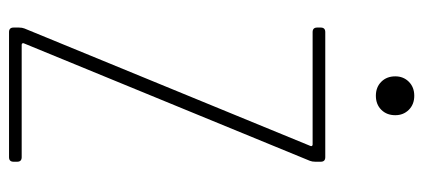

<svg xmlns="http://www.w3.org/2000/svg" viewBox="-276 -661 937 425"><g transform="rotate(90 192.5 -448.5)"><path d="M41 -10V-22Q41 -29 43 -34L303 -667Q304 -669 303 -670.5Q302 -672 300 -672H51Q41 -672 41 -682V-690Q41 -700 51 -700H328Q338 -700 338 -690V-678Q338 -671 336 -666L76 -33Q75 -31 76 -29.5Q77 -28 79 -28H328Q338 -28 338 -18V-10Q338 0 328 0H51Q41 0 41 -10ZM149 -855Q149 -873 161 -885Q173 -897 192 -897Q211 -897 223 -885Q235 -873 235 -855Q235 -836 223 -824Q211 -812 192 -812Q173 -812 161 -824Q149 -836 149 -855Z"/></g></svg>

Font: Barlow Condensed Thin
Style: Regular
Weight: 250
Width: 3
Designer: Jeremy Tribby
Foundry: Tribby Type
Version: Version 1.408